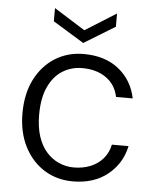

<svg xmlns="http://www.w3.org/2000/svg" viewBox="-53 -769 674 826"><g transform="rotate(5 284.5 -356.0)"><path d="M292 12Q222 12 167.5 -22.5Q113 -57 82 -118.5Q51 -180 51 -261Q51 -346 82.5 -408Q114 -470 168.5 -504Q223 -538 292 -538Q384 -538 443 -491Q502 -444 518 -366H446Q435 -419 393.5 -448Q352 -477 291 -477Q244 -477 206 -453.5Q168 -430 145.5 -382Q123 -334 123 -261Q123 -208 136 -168Q149 -128 172.5 -101.5Q196 -75 226.5 -61.5Q257 -48 291 -48Q330 -48 362.5 -61Q395 -74 417 -99.5Q439 -125 446 -160H518Q502 -84 442.5 -36Q383 12 292 12ZM285 -585 151 -667V-724L285 -640L419 -724V-667Z"/></g></svg>

Font: DM Sans 9pt Light
Style: Regular
Weight: 300
Version: Version 4.004;gftools[0.9.30]